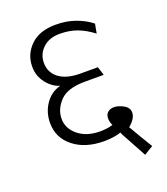

<svg xmlns="http://www.w3.org/2000/svg" viewBox="-135 -788 802 924"><g transform="rotate(-20 265.5 -326.0)"><path d="M257 -694Q314 -694 360 -677Q406 -660 438 -634L429 -586Q390 -616 350.5 -631Q311 -646 260 -646Q207 -646 174.5 -615.5Q142 -585 142 -540Q142 -491 180.5 -461.5Q219 -432 291 -432H379Q383 -422 386 -410.5Q389 -399 393 -388H296Q207 -388 168.5 -347.5Q130 -307 130 -258Q130 -208 173 -173Q216 -138 285 -138Q299 -138 316.5 -140Q334 -142 350 -147Q345 -157 343 -166Q341 -175 341 -183Q341 -204 354 -214.5Q367 -225 385 -225Q408 -225 434 -210.5Q460 -196 460 -171Q460 -156 450.5 -140.5Q441 -125 422 -109Q440 -78 458 -47.5Q476 -17 495 14Q483 21 471.5 28Q460 35 449 42L383 -79Q380 -84 377.5 -89.5Q375 -95 373 -100Q357 -93 332 -90Q307 -87 287 -87Q191 -87 131 -134.5Q71 -182 71 -258Q71 -312 100 -354.5Q129 -397 178 -410Q139 -422 111 -458.5Q83 -495 83 -542Q83 -605 128.5 -649.5Q174 -694 257 -694Z"/></g></svg>

Font: Palanquin ExtraLight
Style: Regular
Weight: 275
Designer: Pria Ravichandran
Version: Version 1.001